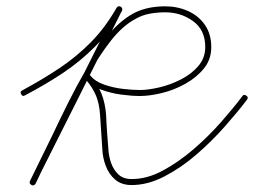

<svg xmlns="http://www.w3.org/2000/svg" viewBox="-20 -577 805 608"><path d="M47 -279Q42 -287 51 -291Q114 -325 168 -361Q222 -397 267.5 -443Q313 -489 349 -552Q354 -560 362 -556Q370 -551 366 -543Q298 -406 229.5 -269.5Q161 -133 92 4Q88 13 80 9Q71 4 75 -4Q93 -40 110.5 -76.5Q128 -113 146 -149Q171 -202 197 -254Q223 -306 252 -356Q281 -408 314 -454Q347 -500 392 -528.5Q437 -557 503 -557Q542 -557 575.5 -542Q609 -527 629 -498Q649 -469 649 -428Q649 -389 626 -360.5Q603 -332 567.5 -312Q532 -292 493 -282.5Q454 -273 423 -273Q397 -273 363.5 -277.5Q330 -282 299.5 -293.5Q269 -305 251 -326Q245 -333 252 -339Q260 -345 266 -338Q290 -309 301.5 -280Q313 -251 316 -213Q317 -186 319 -159.5Q321 -133 323 -107Q324 -84 331.5 -62Q339 -40 354.5 -25Q370 -10 397 -10Q446 -10 496 -37Q546 -64 593.5 -105Q641 -146 680.5 -191Q720 -236 747 -272Q752 -280 760 -274Q768 -269 762 -261Q733 -223 692 -176.5Q651 -130 602.5 -88Q554 -46 501 -18.5Q448 9 397 9Q365 9 345 -8Q325 -25 315 -51.5Q305 -78 304 -105Q302 -132 300.5 -158.5Q299 -185 297 -211Q295 -247 284.5 -273Q274 -299 251 -326Q245 -333 252 -339Q260 -345 266 -338Q281 -319 310 -309Q339 -299 369.5 -295.5Q400 -292 423 -292Q450 -292 485.5 -300.5Q521 -309 554 -326Q587 -343 608.5 -368.5Q630 -394 630 -428Q630 -482 591.5 -510Q553 -538 503 -538Q478 -538 453.5 -533.5Q429 -529 407 -516Q367 -494 331 -448Q295 -402 263.5 -345.5Q232 -289 207 -234.5Q182 -180 163 -141Q145 -105 127.5 -68.5Q110 -32 93 4Q88 13 80 8Q71 4 76 -4Q144 -141 212.5 -278Q281 -415 349 -551Q353 -560 362 -555Q370 -550 366 -542Q328 -477 281.5 -430Q235 -383 179.5 -346Q124 -309 59 -275Q51 -270 47 -279Z"/></svg>

Font: FRB American Cursive Guidelines Extralight
Style: Italic
Weight: 200
Italic angle: -25°
Version: Version 2.0;Modular Font Editor K font №1